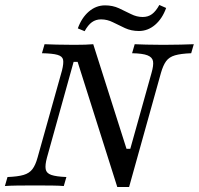

<svg xmlns="http://www.w3.org/2000/svg" viewBox="-27 -749 800 773"><path d="M445.2 4 285.5 -500H269.4L162.1 -114.5Q154 -84.7 156.9 -68.1Q159.7 -51.6 179.4 -44.8Q199.2 -37.9 240.3 -36.3L229.8 0Q213.7 -1.6 183.5 -2Q153.2 -2.4 115.3 -2.4Q75 -2.4 43.1 -2Q11.3 -1.6 -7.3 0L3.2 -36.3Q45.2 -37.9 68.1 -44.8Q91.1 -51.6 103.6 -68.1Q116.1 -84.7 124.2 -114.5L222.6 -465.3Q229.8 -494.4 227 -508.5Q224.2 -522.6 204.4 -528.2Q184.7 -533.9 141.9 -534.7L152.4 -571Q170.2 -570.2 201.2 -569.4Q232.3 -568.5 271.8 -568.5Q321.8 -568.5 348.4 -571L482.3 -150H497.6L583.1 -455.6Q591.9 -486.3 589.1 -502.4Q586.3 -518.5 566.9 -526.2Q547.6 -533.9 504.8 -534.7L515.3 -571Q530.6 -570.2 561.7 -569.4Q592.7 -568.5 630.6 -568.5Q669.4 -568.5 701.2 -569.4Q733.1 -570.2 753.2 -571L742.7 -534.7Q700.8 -533.1 677.4 -526.2Q654 -519.4 641.9 -502.8Q629.8 -486.3 621 -455.6L492.7 4ZM532.3 -624.2Q501.6 -624.2 476.2 -635.9Q450.8 -647.6 427.8 -659.3Q404.8 -671 379.8 -671Q358.9 -671 343.1 -659.7Q327.4 -648.4 313.7 -623.4L286.3 -634.7Q301.6 -677.4 330.6 -702.4Q359.7 -727.4 396 -727.4Q426.6 -727.4 452 -715.7Q477.4 -704 500.4 -692.3Q523.4 -680.6 547.6 -680.6Q569.4 -680.6 585.1 -692.3Q600.8 -704 614.5 -729L641.9 -716.9Q626.6 -674.2 597.6 -649.2Q568.5 -624.2 532.3 -624.2Z"/></svg>

Font: Playfair 9pt
Style: Italic
Weight: 400
Italic angle: -15.6°
Designer: Claus Eggers Sørensen
Foundry: Claus Eggers Sørensen
Version: Version 2.001;gftools[0.9.30]